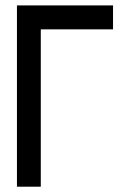

<svg xmlns="http://www.w3.org/2000/svg" viewBox="-20 -704 490 724"><path d="M43.9 0V-683.6H406.2V-593.3H133.8V0Z"/></svg>

Font: Anka/Coder Narrow
Style: Bold
Weight: 700
Width: 3
Monospace: yes
Version: Version 001.100